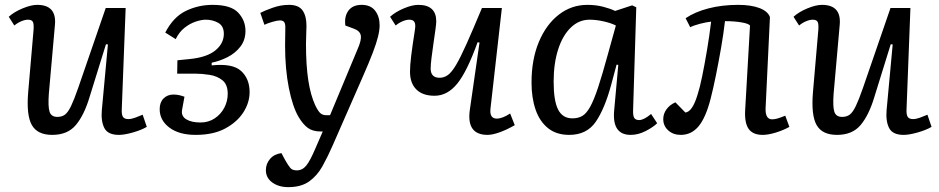

<svg xmlns="http://www.w3.org/2000/svg" viewBox="-20 -541 3862 790"><path d="M16 -472Q38 -492 73 -506.5Q108 -521 133 -521Q214 -521 206 -438L181 -156Q177 -102 184 -81Q191 -60 216 -60Q235 -60 247.5 -69.5Q260 -79 272.5 -105Q285 -131 302 -180L415 -508H497L481 -91Q480 -69 486 -60Q492 -51 508 -51Q520 -51 535.5 -56.5Q551 -62 567 -69L584 -19Q562 -6 527 4Q492 14 469 14Q424 14 409.5 -14Q395 -42 399 -88L424 -358L416 -359L348 -140Q326 -67 292 -26.5Q258 14 195 14Q134 14 111 -26.5Q88 -67 96 -162L118 -417Q120 -443 115 -451.5Q110 -460 95 -460Q83 -460 67.5 -453.5Q52 -447 39 -436Z M785 14Q717 14 677 -16Q637 -46 637 -92Q637 -120 653 -136Q669 -152 694 -152Q715 -152 739 -143L729 -88Q725 -63 746.5 -50Q768 -37 805 -37Q838 -37 863.5 -54Q889 -71 903 -98Q917 -125 917 -155Q917 -193 895.5 -210.5Q874 -228 842.5 -233Q811 -238 782 -238H709L710 -293L760 -298Q831 -305 866 -333.5Q901 -362 901 -402Q901 -434 878 -447Q855 -460 827 -460Q809 -460 785 -452Q761 -444 739 -426.5Q717 -409 703 -380L660 -407Q693 -471 744.5 -496Q796 -521 855 -521Q930 -521 960 -489Q990 -457 990 -414Q990 -376 969 -349Q948 -322 916.5 -306Q885 -290 851 -283V-272Q937 -281 972 -249Q1007 -217 1007 -162Q1007 -119 981.5 -79Q956 -39 907 -12.5Q858 14 785 14Z M1349 57Q1329 103 1307 142.5Q1285 182 1252 205.5Q1219 229 1166 229Q1127 229 1100.5 210Q1074 191 1074 159Q1074 133 1091 113Q1108 93 1138 89L1153 117Q1166 140 1174.5 150Q1183 160 1201 160Q1224 160 1240 140.5Q1256 121 1278 69L1308 0H1299Q1267 0 1247 -14.5Q1227 -29 1209 -59Q1184 -101 1168.5 -179Q1153 -257 1153 -353Q1153 -370 1153.5 -391.5Q1154 -413 1154 -429Q1154 -445 1148.5 -451Q1143 -457 1132 -457Q1121 -457 1100.5 -451Q1080 -445 1068 -439L1051 -488Q1068 -497 1101.5 -509Q1135 -521 1169 -521Q1209 -521 1225 -498Q1241 -475 1241 -435Q1241 -418 1240 -400.5Q1239 -383 1239 -360Q1239 -272 1248.5 -210.5Q1258 -149 1277 -108Q1289 -83 1298.5 -75Q1308 -67 1322 -67H1338L1451 -338Q1468 -376 1464.5 -395Q1461 -414 1436 -423L1401 -436Q1396 -473 1413.5 -497Q1431 -521 1468 -521Q1505 -521 1523.5 -497Q1542 -473 1542 -437Q1542 -417 1535.5 -390.5Q1529 -364 1514 -324.5Q1499 -285 1473 -226Z M1585 -472Q1607 -492 1641.5 -506.5Q1676 -521 1701 -521Q1775 -521 1775 -453Q1775 -443 1771.5 -418Q1768 -393 1763.5 -362Q1759 -331 1755.5 -303Q1752 -275 1752 -259Q1752 -221 1789 -221Q1807 -221 1822.5 -232Q1838 -243 1856 -273Q1874 -303 1899.5 -360Q1925 -417 1963 -508H2045L1998 -93Q1994 -53 2024 -53Q2047 -53 2079 -74L2098 -26Q2065 -7 2035.5 3.5Q2006 14 1986 14Q1899 14 1913 -88L1953 -366L1945 -367Q1902 -247 1861.5 -197Q1821 -147 1768 -147Q1719 -147 1693 -173Q1667 -199 1667 -246Q1667 -272 1672 -312.5Q1677 -353 1687 -417Q1691 -440 1685.5 -450Q1680 -460 1664 -460Q1652 -460 1636.5 -453.5Q1621 -447 1608 -436Z M2585 -90Q2584 -65 2589.5 -56Q2595 -47 2610 -47Q2629 -47 2659 -72L2684 -34Q2668 -18 2637 -2Q2606 14 2575 14Q2498 14 2507 -86L2524 -274L2517 -275L2495 -193Q2468 -93 2431 -39.5Q2394 14 2322 14Q2269 14 2234.5 -14Q2200 -42 2183.5 -90.5Q2167 -139 2167 -201Q2167 -296 2197 -368Q2227 -440 2279 -480.5Q2331 -521 2397 -521Q2432 -521 2462.5 -513Q2493 -505 2511 -496L2581 -519L2598 -511ZM2335 -54Q2359 -54 2376 -64Q2393 -74 2408.5 -102Q2424 -130 2441 -181.5Q2458 -233 2481 -317L2514 -436Q2495 -446 2464 -453Q2433 -460 2406 -460Q2362 -460 2328.5 -427.5Q2295 -395 2276.5 -337.5Q2258 -280 2258 -205Q2258 -126 2276.5 -90Q2295 -54 2335 -54Z M2801 -466Q2839 -492 2895 -506.5Q2951 -521 3017 -521Q3070 -521 3104.5 -508Q3139 -495 3148 -471L3130 -94Q3129 -50 3157 -50Q3166 -50 3177.5 -53Q3189 -56 3211 -65L3228 -19Q3203 -5 3172 4.5Q3141 14 3118 14Q3078 14 3060.5 -10.5Q3043 -35 3046 -88L3066 -436Q3060 -444 3030.5 -449Q3001 -454 2963 -454Q2957 -402 2947 -344.5Q2937 -287 2926 -232.5Q2915 -178 2904 -135Q2884 -57 2854.5 -21.5Q2825 14 2781 14Q2750 14 2729.5 -4.5Q2709 -23 2709 -51Q2709 -73 2722.5 -91.5Q2736 -110 2759 -120L2800 -78Q2829 -81 2850 -151Q2859 -178 2869 -226.5Q2879 -275 2889 -334.5Q2899 -394 2906 -452Q2887 -450 2861.5 -443.5Q2836 -437 2820 -429Z M3245 -472Q3267 -492 3302 -506.5Q3337 -521 3362 -521Q3443 -521 3435 -438L3410 -156Q3406 -102 3413 -81Q3420 -60 3445 -60Q3464 -60 3476.5 -69.5Q3489 -79 3501.5 -105Q3514 -131 3531 -180L3644 -508H3726L3710 -91Q3709 -69 3715 -60Q3721 -51 3737 -51Q3749 -51 3764.5 -56.5Q3780 -62 3796 -69L3813 -19Q3791 -6 3756 4Q3721 14 3698 14Q3653 14 3638.5 -14Q3624 -42 3628 -88L3653 -358L3645 -359L3577 -140Q3555 -67 3521 -26.5Q3487 14 3424 14Q3363 14 3340 -26.5Q3317 -67 3325 -162L3347 -417Q3349 -443 3344 -451.5Q3339 -460 3324 -460Q3312 -460 3296.5 -453.5Q3281 -447 3268 -436Z"/></svg>

Font: Literata 12pt
Style: Italic
Weight: 400
Italic angle: -2°
Designer: Latin by Veronika Burian and Jose Scaglione. Greek by Irene Vlachou. Cyrillic by Vera Evstafieva
Foundry: TypeTogether
Version: Version 3.002